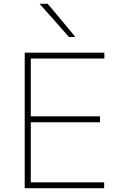

<svg xmlns="http://www.w3.org/2000/svg" viewBox="-20 -990 631 1010"><path d="M110 0V-713H529V-682H142V-378H506V-347H142V-31H528V0ZM343 -795Q304.5 -838.5 266.5 -882Q228 -925 188 -970H231Q267 -927 303.5 -883.5Q339.5 -839.5 376 -796Z"/></svg>

Font: Heraclito Thin
Style: Regular
Weight: 100
Designer: Kostas Bartsokas (font) & Cristiano Sobral (main changes)
Foundry: Kostas Bartsokas (font) & Cristiano Sobral (main changes)
Version: Version 1.00;July 8, 2020;FontCreator 13.0.0.2655 64-bit